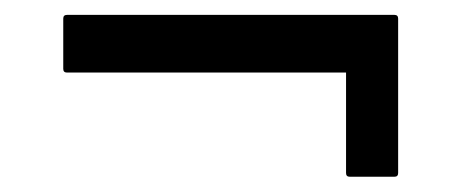

<svg xmlns="http://www.w3.org/2000/svg" viewBox="-20 -395 615 258"><path d="M65 -302.5V-370Q65 -375 70 -375H510Q515 -375 515 -370V-162.5Q515 -157.5 510 -157.5H450Q445 -157.5 445 -162.5V-297.5H70Q65 -297.5 65 -302.5Z"/></svg>

Font: MFEK Sans
Style: Regular
Weight: 400
Designer: Owen Earl
Foundry: indestructible type*
Version: Version 0.001; ttfautohint (v1.8.4.7-5d5b)